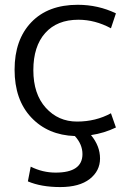

<svg xmlns="http://www.w3.org/2000/svg" viewBox="-20 -550 561 790"><path d="M299.8 -530.3Q383.8 -530.3 457 -495.1L436.5 -433.6Q371.1 -468.8 302.7 -468.8Q214.8 -468.8 166 -414.1Q117.2 -359.4 117.2 -261.2Q117.2 -163.1 168.5 -106.4Q219.7 -49.8 296.9 -49.8Q374 -49.8 436.5 -84L457 -25.4Q408.2 -2 354.5 5.9Q391.6 50.8 391.6 102.1Q391.6 153.3 349.1 186.5Q306.6 219.7 228 219.7Q149.4 219.7 94.7 196.3L106.4 135.7Q155.3 160.2 209 160.2Q319.3 160.2 319.3 84Q319.3 43.9 288.1 9.8Q176.8 5.9 108.4 -66.9Q40 -139.6 40 -263.2Q40 -386.7 108.9 -458.5Q177.7 -530.3 299.8 -530.3Z"/></svg>

Font: GenEi M Gothic v2 Regular
Style: Regular
Weight: 400
Version: Version 2.0